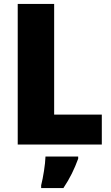

<svg xmlns="http://www.w3.org/2000/svg" viewBox="-20 -734 566 975"><path d="M70 0H497V-152H255V-714H70ZM377 72V61H211C210 100 199 168 189 207V221H302C336 170 357 126 377 72Z"/></svg>

Font: Noto Sans Devanagari SemiCondensed Black
Style: Regular
Weight: 900
Width: 4
Designer: Jelle Bosma - Monotype Design Team
Foundry: Monotype Imaging Inc.
Version: Version 2.004